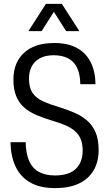

<svg xmlns="http://www.w3.org/2000/svg" viewBox="-20 -958 562 987"><path d="M264 9Q184 9 133.5 -21Q83 -51 59 -104Q35 -157 34 -227H112Q113 -168 130 -130Q147 -92 180.5 -74Q214 -56 263 -56Q309 -56 340.5 -70.5Q372 -85 388.5 -114Q405 -143 405 -183Q405 -218 395 -242.5Q385 -267 365.5 -284Q346 -301 316 -314Q286 -327 244 -339Q201 -352 164.5 -368Q128 -384 102.5 -407Q77 -430 63 -464.5Q49 -499 49 -547Q49 -609 74.5 -651Q100 -693 146.5 -715Q193 -737 258 -737Q329 -737 375.5 -711.5Q422 -686 446 -638.5Q470 -591 471 -525H393Q392 -579 375 -612Q358 -645 327.5 -659.5Q297 -674 256 -674Q214 -674 186 -659Q158 -644 143.5 -617.5Q129 -591 129 -554Q129 -508 147 -481Q165 -454 201 -437.5Q237 -421 291 -405Q330 -393 365 -377.5Q400 -362 427.5 -338.5Q455 -315 471 -278.5Q487 -242 487 -187Q487 -125 460.5 -81Q434 -37 384.5 -14Q335 9 264 9ZM126 -798 216 -938H298L388 -798H320L257 -897L194 -798Z"/></svg>

Font: Mona Sans SemiCondensed
Style: Regular
Weight: 400
Width: 4
Designer: Deni Anggara
Foundry: GitHub
Version: Version 2.000